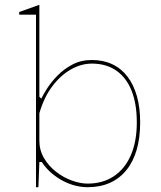

<svg xmlns="http://www.w3.org/2000/svg" viewBox="-20 -765 669 800"><path d="M130 15V-704H60V-715L144 -745V-362L152 -354Q160 -371 177 -397.5Q194 -424 220.5 -451Q247 -478 282.5 -496.5Q318 -515 363 -515Q410 -515 447.5 -497.5Q485 -480 511 -446Q537 -412 550.5 -364Q564 -316 564 -255Q564 -191 549.5 -141Q535 -91 506.5 -56Q478 -21 437.5 -3Q397 15 345 15Q320 15 294 8.5Q268 2 243 -11Q218 -24 195 -43.5Q172 -63 154 -90H144L140 15ZM345 0Q408 0 454 -30.5Q500 -61 525 -118Q550 -175 550 -255Q550 -332 528.5 -386.5Q507 -441 465 -470.5Q423 -500 363 -500Q318 -500 275 -475.5Q232 -451 197.5 -405Q163 -359 144 -293V-179Q144 -139 163.5 -106Q183 -73 214 -49Q245 -25 280 -12.5Q315 0 345 0Z"/></svg>

Font: Kalnia Thin
Style: Regular
Weight: 250
Designer: Frida Medrano
Foundry: Frida Medrano
Version: Version 1.105